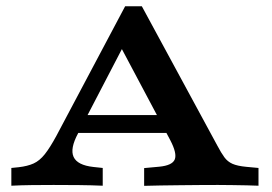

<svg xmlns="http://www.w3.org/2000/svg" viewBox="-20 -591 867 611"><path d="M228.5 -166.8Q202.2 -118.1 214.2 -91.7Q226.3 -65.3 277.1 -59.7L306.9 -56.5V0Q270.6 -1.6 230.7 -2Q190.8 -2.4 150.5 -2.4Q115.8 -2.4 81.1 -2Q46.4 -1.6 16.1 0V-56.5L39.5 -58.9Q67.7 -62.1 86.9 -70.8Q106 -79.4 122.6 -100.3Q139.2 -121.3 159.5 -158.8L378.2 -571H431.4L671.3 -128.2Q683.9 -104.3 694.1 -90.4Q704.2 -76.6 719.8 -69.7Q735.3 -62.8 763.8 -60.1L802.6 -56.5V0Q788.8 -0.8 765.7 -1.2Q742.7 -1.6 718 -2Q693.2 -2.4 674.3 -2.4H670.2H672.1Q648.2 -2.4 617.5 -2.2Q586.7 -2 553.9 -1.6Q521.1 -1.2 491.2 -0.8Q461.3 -0.4 438.7 0.4V-56.1L486.7 -60.5Q528.2 -64.5 536.1 -83.6Q543.9 -102.7 521.8 -145L356.8 -455.6L378.5 -455.2ZM204.7 -168 233 -224.8H527.1L554.1 -168Z"/></svg>

Font: Playfair 5pt SemiExpanded Light
Style: Regular
Weight: 300
Width: 6
Designer: Claus Eggers Sørensen
Foundry: Claus Eggers Sørensen
Version: Version 2.203